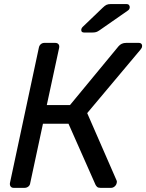

<svg xmlns="http://www.w3.org/2000/svg" viewBox="-20 -907 706 927"><path d="M649.2 -700Q659.9 -700 663.7 -693.9Q667.6 -687.8 665.6 -679.6Q664.4 -675.1 658 -667L401 -360.9L543.4 -34.6Q545.4 -29.6 543.4 -23.6Q541.6 -13.8 533.6 -6.9Q525.6 0 515.8 0H465.2Q454.1 0 449.1 -4.6Q444 -9.2 441.2 -14.9L310.7 -309.6H187.4L125.9 -22.9Q124.7 -12.7 116.9 -6.4Q109 0 98 0H46.6Q36.4 0 31.6 -6.3Q26.7 -12.6 27.9 -22.9L167.5 -676.3Q169.5 -687.3 177 -693.6Q184.4 -700 194.6 -700H246Q257 -700 262.3 -693.6Q267.6 -687.3 265.6 -676.3L205.9 -399.6H317.8L552.4 -683.7Q559.3 -691.7 568.2 -695.8Q577.2 -700 589.9 -700ZM386.1 -750Q371.8 -750 372.3 -762.7Q372.7 -770.7 379.5 -777.4L475.4 -869.3Q486.2 -879.9 494.2 -883.7Q502.2 -887.5 516.4 -887.5H590.6Q598.7 -887.5 602.7 -882.8Q606.7 -878.1 606.4 -872.4Q606.2 -862.1 597.6 -856.3L461.3 -761.3Q451.3 -754.3 444.2 -752.2Q437 -750 425.9 -750Z"/></svg>

Font: Rubik Light
Style: Italic
Weight: 300
Italic angle: -12°
Designer: Hubert and Fischer
Foundry: Hubert and Fischer
Version: Version 2.300;gftools[0.9.30]